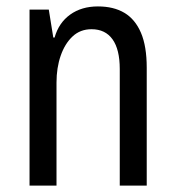

<svg xmlns="http://www.w3.org/2000/svg" viewBox="-20 -578 546 598"><path d="M72 0V-548H132L146 -461H150Q163 -507 198.5 -532.5Q234 -558 285 -558Q334 -558 367.5 -538Q401 -518 419 -476Q437 -434 437 -367V0H353V-363Q353 -424 330.5 -455.5Q308 -487 265 -487Q230 -487 206 -464.5Q182 -442 169 -404.5Q156 -367 156 -321V0Z"/></svg>

Font: Noto Sans Thai Condensed
Style: Regular
Weight: 400
Width: 3
Designer: Monotype Design Team
Foundry: Monotype Imaging Inc.
Version: Version 2.002